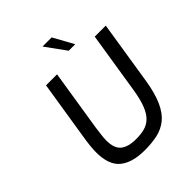

<svg xmlns="http://www.w3.org/2000/svg" viewBox="-252 -1078 1232 1232"><g transform="rotate(-45 364.0 -461.5)"><path d="M341 6Q227 6 168 -42.5Q109 -91 109 -205Q109 -231 112.5 -265Q116 -299 122 -334L186 -737H286L220 -320Q216 -290 212.5 -262Q209 -234 209 -212Q209 -142 244.5 -113Q280 -84 352 -84Q395 -84 428.5 -93Q462 -102 487.5 -126.5Q513 -151 531.5 -197.5Q550 -244 562 -320L628 -737H728L660 -306Q644 -206 616 -144Q588 -82 548 -49.5Q508 -17 456.5 -5.5Q405 6 341 6ZM446 -791 346 -929H429L505 -791Z"/></g></svg>

Font: Exo Thin Medium
Style: Italic
Weight: 500
Italic angle: -9°
Version: Version 2.000